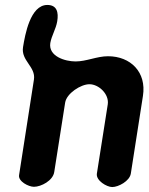

<svg xmlns="http://www.w3.org/2000/svg" viewBox="-20 -754 600 775"><path d="M73 -564C64 -509 125 -485 117 -433L57 -47C53 -22 95 0 117 0C146 0 194 -25 199 -60L243 -340C249 -377 306 -414 341 -414C379 -414 421 -374 415 -333L371 -53C367 -25 411 1 433 1C458 1 503 -23 508 -53L557 -367C572 -463 507 -527 416 -527C371 -527 329 -506 285 -506C242 -506 175 -527 183 -580C188 -610 206 -637 211 -668C217 -704 210 -734 171 -734C102 -734 81 -613 73 -564Z"/></svg>

Font: Asimov Print
Style: Regular
Weight: 500
Designer: Google
Version: Version 2.000980: 2014